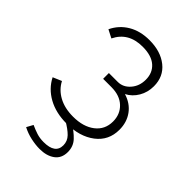

<svg xmlns="http://www.w3.org/2000/svg" viewBox="-211 -613 871 871"><g transform="rotate(45 225.0 -177.0)"><path d="M218 6Q150 6 100 -21.5Q50 -49 25 -98L67 -116Q86 -79 124.5 -58Q163 -37 217 -37Q282 -37 321.5 -67.5Q361 -98 361 -150Q361 -196 330 -225.5Q299 -255 245 -255H192V-292H249Q283 -292 307.5 -320Q332 -348 332 -389Q332 -433 302.5 -459Q273 -485 216 -485Q125 -485 89 -411L50 -431Q72 -477 115 -502.5Q158 -528 217 -528Q289 -528 334 -492Q379 -456 379 -394Q379 -355 360.5 -323.5Q342 -292 311 -276Q357 -262 382.5 -227Q408 -192 408 -144Q408 -75 355 -34.5Q302 6 218 6ZM213 174Q187 174 157 167.5Q127 161 100 147L117 116Q139 126 159 132.5Q179 139 204 139Q278 139 278 86Q278 59 259 39.5Q240 20 205 0L230 -15Q268 8 291 32.5Q314 57 314 93Q314 133 286 153.5Q258 174 213 174Z"/></g></svg>

Font: Raleway Light
Style: Regular
Weight: 300
Designer: Matt McInerney, Pablo Impallari, Rodrigo Fuenzalida
Foundry: Matt McInerney, Pablo Impallari, Rodrigo Fuenzalida
Version: Version 4.026